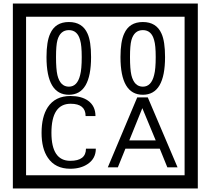

<svg xmlns="http://www.w3.org/2000/svg" viewBox="-20 -980 1195 1090"><path d="M1103 90H53V-960H1103ZM1028 15V-885H128V15ZM497 -656Q497 -442 371 -442Q244 -442 244 -656Q244 -744 265 -789Q294 -855 371 -855Q448 -855 477 -789Q497 -745 497 -656ZM444 -656Q444 -723 435 -752Q420 -809 371 -809Q322 -809 306 -752Q298 -723 298 -656Q298 -587 306 -553Q322 -488 371 -488Q419 -488 435 -554Q444 -587 444 -656ZM917 -656Q917 -442 791 -442Q664 -442 664 -656Q664 -744 685 -789Q714 -855 791 -855Q868 -855 897 -789Q917 -745 917 -656ZM864 -656Q864 -723 855 -752Q840 -809 791 -809Q742 -809 726 -752Q718 -723 718 -656Q718 -587 726 -553Q742 -488 791 -488Q839 -488 855 -554Q864 -587 864 -656ZM524 -136Q524 -80 478 -49Q438 -22 379 -22Q294 -22 252 -84Q216 -136 216 -226Q216 -317 251 -371Q293 -435 380 -435Q442 -435 479 -409Q522 -379 522 -321H466Q466 -391 381 -391Q272 -391 272 -226Q272 -67 379 -67Q468 -67 468 -136ZM988 -30H930L887 -136H692L649 -30H592L759 -427H819ZM864 -183 788 -366 714 -183Z"/></svg>

Font: Unicode BMP Fallback SIL
Style: Regular
Weight: 400
Foundry: NRSI, SIL International
Version: Version 5.1 Based on Unicode 5.1